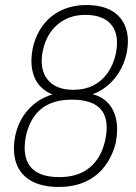

<svg xmlns="http://www.w3.org/2000/svg" viewBox="-20 -733 538 761"><path d="M213 8Q146 8 103 -16.5Q60 -41 44 -87.5Q28 -134 41 -198Q51 -241 72.5 -273.5Q94 -306 125.5 -328.5Q157 -351 196 -361V-356Q163 -366 139.5 -391Q116 -416 108 -455Q100 -494 110 -543Q122 -595 150.5 -633Q179 -671 223 -692Q267 -713 322 -713Q384 -713 423.5 -690Q463 -667 478.5 -623Q494 -579 481 -518Q472 -479 451.5 -446Q431 -413 402.5 -390.5Q374 -368 340 -357V-361Q380 -353 405.5 -327.5Q431 -302 440 -261.5Q449 -221 439 -168Q426 -115 396 -75Q366 -35 320 -13.5Q274 8 213 8ZM215 -31Q289 -31 335 -68.5Q381 -106 397 -177Q414 -257 381.5 -297.5Q349 -338 265 -338Q189 -338 144 -302Q99 -266 83 -195Q67 -115 100 -73Q133 -31 215 -31ZM271 -377Q315 -377 349 -394Q383 -411 406 -443Q429 -475 439 -520Q454 -594 422 -634Q390 -674 318 -674Q254 -674 209.5 -637Q165 -600 150 -534Q135 -461 167.5 -419Q200 -377 271 -377Z"/></svg>

Font: Nunito Sans 10pt Condensed ExtraLight
Style: Italic
Weight: 250
Width: 3
Italic angle: -9°
Designer: Vernon Adams
Foundry: Vernon Adams
Version: Version 3.101;gftools[0.9.27]